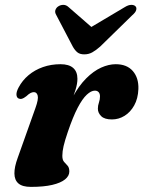

<svg xmlns="http://www.w3.org/2000/svg" viewBox="-20 -736 575 770"><path d="M54.5 -341Q46.5 -345 46 -356.5Q45.5 -368 54.5 -385Q69.5 -413.5 94.5 -434.5Q119.5 -455.5 152.2 -467Q185 -478.5 222.5 -478.5Q256.5 -478.5 273.5 -463.5Q290.5 -448.5 290.5 -420Q290.5 -400.5 283 -376.2Q275.5 -352 265.2 -326Q255 -300 246.5 -274.8Q238 -249.5 236.5 -228.5L227 -231Q245 -297.5 270.5 -344.8Q296 -392 325.5 -421.5Q355 -451 385.5 -464.8Q416 -478.5 444 -478.5Q489 -478.5 512.8 -451Q536.5 -423.5 535 -379Q533.5 -340.5 518.2 -313.2Q503 -286 479.5 -271.5Q456 -257 429 -257Q399 -257 385.8 -270.2Q372.5 -283.5 372.5 -300Q372.5 -313 376.8 -325Q381 -337 381 -349.5Q381 -360.5 375.5 -366.5Q370 -372.5 360.5 -372.5Q345.5 -372.5 328 -356.2Q310.5 -340 291.5 -303.8Q272.5 -267.5 252 -207Q240 -172 235 -150.2Q230 -128.5 230 -111Q230 -94.5 237 -86.8Q244 -79 251 -71.5Q258 -64 258 -48Q258 -30.5 240.8 -16.5Q223.5 -2.5 189.5 5.5Q155.5 13.5 104 13.5Q70 13.5 54 -0.2Q38 -14 37.8 -40.2Q37.5 -66.5 51 -103L122 -302.5Q135 -338.5 131.2 -352.5Q127.5 -366.5 116 -366.5Q109.5 -366.5 102.5 -363Q95.5 -359.5 85.5 -350Q74.5 -341.5 67.8 -339.8Q61 -338 54.5 -341ZM378.5 -600 255 -707.5Q245.5 -716.5 234 -716.5Q222.5 -716.5 213 -710Q205.5 -705 202.2 -695.8Q199 -686.5 206 -675L272 -549Q280.5 -534 290.5 -526Q300.5 -518 318 -518Q335.5 -518 350 -526Q364.5 -534 381.5 -549L510.5 -675Q524 -686.5 526.2 -695.8Q528.5 -705 524 -710Q518.5 -716.5 506.8 -716.5Q495 -716.5 480.5 -707.5L299.5 -600Z"/></svg>

Font: Fraunces
Style: Bold Italic
Weight: 700
Italic angle: -16°
Version: Version 1.000;[b76b70a41]